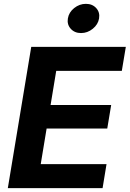

<svg xmlns="http://www.w3.org/2000/svg" viewBox="-20 -969 668 989"><path d="M20.3 0 140.9 -727.5H628.1L607.5 -604.1H269.6L240.6 -428.2H552.7L532.5 -306.9H220.1L189.8 -123.5H528.7L508.4 0ZM397.4 -798.7Q364.3 -798.7 344.4 -820.8Q324.5 -842.9 329.6 -873.9Q334.7 -905.5 362 -927.4Q389.4 -949.2 422.4 -949.2Q455.8 -949.2 475.6 -927.3Q495.5 -905.5 490.3 -873.9Q485.2 -843 457.9 -820.8Q430.7 -798.7 397.4 -798.7Z"/></svg>

Font: Inter Variable
Style: Italic
Weight: 400
Italic angle: -9.39999°
Designer: Rasmus Andersson
Foundry: rsms
Version: Version 4.001;git-9221beed3